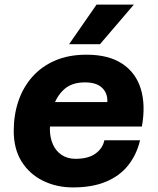

<svg xmlns="http://www.w3.org/2000/svg" viewBox="-20 -807 690 839"><path d="M299 12Q227 12 168 -17Q109 -46 74.5 -101Q40 -156 40 -235Q40 -305 60.5 -365.5Q81 -426 121.5 -471.5Q162 -517 221 -542.5Q280 -568 358 -568Q454 -568 513.5 -529Q573 -490 595 -419.5Q617 -349 600 -254H160L184 -361H449Q451 -399 426.5 -423Q402 -447 351 -447Q293 -447 259.5 -416Q226 -385 212 -338Q198 -291 198 -243Q198 -206 211 -176.5Q224 -147 249.5 -130Q275 -113 310 -113Q366 -113 397.5 -136Q429 -159 436 -194H592Q577 -131 540 -84.5Q503 -38 443 -13Q383 12 299 12ZM282 -614 402 -787H565L417 -614Z"/></svg>

Font: Azeret Mono Thin
Style: Bold Italic
Weight: 700
Italic angle: -12°
Version: Version 1.002